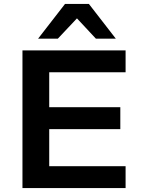

<svg xmlns="http://www.w3.org/2000/svg" viewBox="-20 -963 729 983"><path d="M95 0V-705H623V-593H232V-414H596V-302H232V-112H623V0ZM175 -765 313 -943H435L573 -765H471L374 -869L276 -765Z"/></svg>

Font: Nunito Sans 10pt SemiExpanded
Style: Bold
Weight: 700
Width: 6
Designer: Vernon Adams
Foundry: Vernon Adams
Version: Version 3.101;gftools[0.9.27]